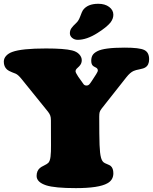

<svg xmlns="http://www.w3.org/2000/svg" viewBox="-20 -972 804 1009"><path d="M492.7 -798.8Q436 -762.7 388.2 -762.7Q371.6 -762.7 359.4 -772.7Q347.2 -782.7 347.2 -797.4Q347.2 -812 355.2 -823.7Q363.3 -835.4 380.4 -851.1Q393.1 -862.3 402.1 -887Q411.1 -911.6 415.5 -918Q439.5 -952.1 496.6 -952.1Q531.7 -952.1 553.7 -935.5Q575.7 -918.9 575.7 -894.5Q575.7 -873.5 560.5 -853.5Q540 -828.6 492.7 -798.8ZM462.4 -546.4 485.4 -582Q494.1 -595.7 494.1 -601.6Q494.1 -610.4 486.3 -615.7Q485.4 -616.7 478 -620.1Q470.7 -623.5 466.8 -627.9Q459.5 -636.2 459.5 -652.8Q459.5 -669.9 466.3 -681.6Q473.1 -693.4 491.5 -702.9Q509.8 -712.4 545.2 -717Q580.6 -721.7 634.8 -721.7Q712.9 -721.7 738.3 -709.2Q763.7 -696.8 763.7 -660.6Q763.7 -629.9 743.7 -617.7Q734.9 -611.8 713.9 -607.9Q692.9 -604 682.1 -599.1Q664.1 -591.3 644 -565.9L514.2 -401.4Q505.9 -390.6 503.7 -382.6Q501.5 -374.5 501.5 -358.9Q501.5 -255.4 503.2 -210.2Q504.9 -165 510.7 -144Q515.6 -126 524.9 -118.7Q529.8 -114.7 543.2 -109.4Q556.6 -104 561.5 -100.1Q575.7 -87.9 575.7 -61.5Q575.7 -25.9 544.4 -8.8Q500 16.6 378.4 16.6Q268.1 16.6 222.7 2Q172.4 -14.6 172.4 -47.4Q172.4 -74.2 189.5 -88.9Q195.8 -94.7 211.7 -102.3Q227.5 -109.9 233.9 -116.2Q242.7 -125 245.6 -148.9Q247.1 -160.2 247.6 -176.3Q248 -192.4 248 -207.8Q248 -223.1 247.8 -263.7Q247.6 -304.2 247.6 -338.9Q247.6 -355.5 244.1 -364.7Q240.7 -374 232.4 -384.8L92.3 -558.1Q76.2 -578.1 63 -584.5Q62 -585 43.2 -592.3Q24.4 -599.6 16.6 -606.9Q0 -622.1 0 -647.9Q0 -665 12.2 -678.5Q24.4 -691.9 44.9 -699.2Q94.2 -717.3 221.7 -717.3Q317.9 -717.3 358.9 -707Q382.8 -701.2 396.2 -686.8Q409.7 -672.4 409.7 -655.3Q409.7 -637.2 396 -623.5Q386.7 -615.2 382.8 -610.8Q377 -605 377 -597.7Q377 -590.3 390.6 -569.8L419.4 -529.3Q424.8 -522.5 435.1 -522.5Q442.9 -522.5 448 -527.3Q453.1 -532.2 462.4 -546.4Z"/></svg>

Font: Cooper* Black
Style: Regular
Weight: 900
Designer: Owen Earl
Foundry: indestructible type*
Version: Version 0.001